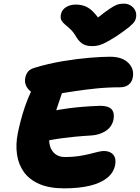

<svg xmlns="http://www.w3.org/2000/svg" viewBox="-20 -1022 764 1049"><path d="M330 7Q250 7 195.5 -16.5Q141 -40 111 -81.5Q81 -123 73 -177.5Q65 -232 77 -293Q83 -323 92.5 -360Q102 -397 116 -438.5Q130 -480 150 -523Q168 -564 200 -585Q232 -606 270 -606Q283 -606 297.5 -598.5Q312 -591 321.5 -577Q331 -563 326 -542Q322 -521 308.5 -483Q295 -445 279 -396Q263 -347 252 -291Q245 -255 252.5 -226.5Q260 -198 281 -181Q302 -164 336 -164Q376 -164 409 -169Q442 -174 468 -180.5Q494 -187 514 -192Q534 -197 548 -197Q582 -197 599 -176.5Q616 -156 609 -120Q601 -79 566 -50.5Q531 -22 472 -7.5Q413 7 330 7ZM198 -245Q174 -240 163.5 -250Q153 -260 152.5 -279.5Q152 -299 156 -322Q163 -354 186.5 -378.5Q210 -403 239 -410Q265 -416 293.5 -421Q322 -426 356 -430.5Q390 -435 432 -438.5Q474 -442 527 -444Q573 -444 590 -424.5Q607 -405 600 -368Q591 -328 557.5 -306.5Q524 -285 481 -282Q430 -279 389.5 -275Q349 -271 316 -266.5Q283 -262 254 -256.5Q225 -251 198 -245ZM230 -502Q166 -502 138.5 -530.5Q111 -559 118 -597Q122 -616 132.5 -630Q143 -644 170 -652Q246 -675 324.5 -688Q403 -701 470.5 -706.5Q538 -712 581 -712Q648 -712 681.5 -678Q715 -644 705 -597Q701 -575 683.5 -560Q666 -545 634 -545Q568 -545 504.5 -538.5Q441 -532 386 -523.5Q331 -515 290.5 -508.5Q250 -502 230 -502ZM657 -1002Q677 -1002 693 -992.5Q709 -983 717.5 -967Q726 -951 724 -931Q723 -919 716.5 -907Q710 -895 687.5 -876Q665 -857 616 -824Q584 -804 562 -792Q540 -780 522 -775Q504 -770 484 -770Q451 -770 431.5 -782.5Q412 -795 398 -818Q382 -846 365.5 -861.5Q349 -877 335.5 -888Q322 -899 315.5 -911Q309 -923 313 -944Q318 -969 341 -983Q364 -997 393 -997Q424 -997 447.5 -987Q471 -977 493.5 -953Q516 -929 542 -887L470 -889Q520 -931 551 -954Q582 -977 601 -987.5Q620 -998 632.5 -1000Q645 -1002 657 -1002Z"/></svg>

Font: Shantell Sans ExtraBold
Style: Italic
Weight: 800
Italic angle: -11°
Designer: Stephen Nixon, Anya Danilova, Shantell Martin
Foundry: Arrow Type
Version: Version 1.011;[c5ecc13dd]